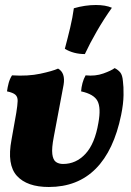

<svg xmlns="http://www.w3.org/2000/svg" viewBox="-20 -741 524 767"><path d="M175 6Q88 6 47.5 -38.5Q7 -83 26 -183L45 -290Q50 -321 50.5 -337.5Q51 -354 41.5 -362.5Q32 -371 8 -376Q10 -392 14.5 -409Q19 -426 28 -440Q92 -436 141 -446.5Q190 -457 212 -467Q242 -450 234 -402L195 -195Q186 -149 189 -125.5Q192 -102 203.5 -94Q215 -86 232 -86Q284 -86 321.5 -126.5Q359 -167 373 -250Q384 -310 369.5 -337.5Q355 -365 304 -376Q305 -392 309.5 -409Q314 -426 322 -440Q361 -436 393 -447.5Q425 -459 438 -469Q452 -462 460.5 -451.5Q469 -441 471 -417Q474 -396 473.5 -361Q473 -326 464 -282Q435 -140 362.5 -67Q290 6 175 6ZM319 -525Q274 -525 239 -546Q251 -591 260.5 -631Q270 -671 275 -708Q320 -721 363 -721Q402 -721 427 -710Q395 -665 367 -616.5Q339 -568 319 -525Z"/></svg>

Font: Vollkorn ExtraBold
Style: Italic
Weight: 800
Italic angle: -11°
Designer: Friedrich Althausen
Foundry: Friedrich Althausen
Version: Version 5.000; ttfautohint (v1.8.3)